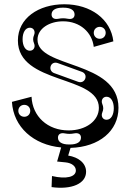

<svg xmlns="http://www.w3.org/2000/svg" viewBox="-20 -682 612 901"><path d="M224 144 222 196C316 209 384 180 384 124C384 84 349 56 300 48L311 12C446 8 536 -68 536 -176C536 -400 156 -360 156 -496C156 -548 212 -582 276 -582C356 -582 412 -530 420 -462L512 -488C500 -592 406 -662 282 -662C160 -662 64 -596 64 -492C64 -284 444 -331 444 -176C444 -114 382 -70 302 -70C203 -70 132 -136 128 -228L36 -204C43 -86 137 -2 267 10L248 76L288 80C317 83 336 98 336 118C336 148 292 160 224 144ZM94 -190C110 -190 122 -178 122 -162C122 -146 110 -134 94 -134C78 -134 66 -146 66 -162C66 -178 78 -190 94 -190ZM360 -36C360 -16 342 -4 308 -4H304C270 -4 252 -16 252 -36C252 -52 264 -60 284 -56C300 -53 312 -53 328 -56C348 -60 360 -52 360 -36ZM120 -444C99 -444 86 -467 86 -498C86 -529 99 -552 120 -552C138 -552 147 -535 140 -518C134 -504 134 -492 140 -478C147 -461 138 -444 120 -444ZM380 -313C375 -299 361 -293 347 -298L234 -339C220 -344 213 -358 218 -372C223 -386 237 -391 251 -386L364 -345C378 -340 385 -327 380 -313ZM480 -120C462 -120 453 -137 460 -154C466 -168 466 -180 460 -194C453 -211 462 -228 480 -228C501 -228 514 -205 514 -174C514 -143 501 -120 480 -120ZM330 -614C330 -598 318 -590 298 -594C282 -597 270 -597 254 -594C234 -590 222 -598 222 -614C222 -634 240 -646 274 -646H278C312 -646 330 -634 330 -614ZM448 -556C464 -556 476 -544 476 -528C476 -512 464 -500 448 -500C432 -500 420 -512 420 -528C420 -544 432 -556 448 -556Z"/></svg>

Font: Apfel Grotezk Brukt
Style: Regular
Weight: 300
Designer: Luigi Gorlero
Foundry: © 2023, Luigi Gorlero & Collletttivo
Version: Version 2.000;Glyphs 3.2 (3217)